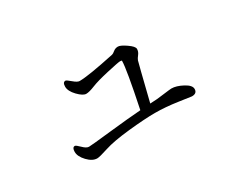

<svg xmlns="http://www.w3.org/2000/svg" viewBox="-63 -666 1126 910"><g transform="rotate(-30 500.0 -211.0)"><path d="M186.5 -85.9Q186.5 -110.4 201.2 -110.4Q207 -110.4 225.6 -91.8Q244.1 -73.2 257.8 -73.2Q271.5 -73.2 378.9 -85Q486.3 -96.7 554.7 -101.6Q596.7 -303.7 596.7 -347.7Q596.7 -350.6 586.9 -350.6Q577.1 -350.6 514.2 -336.4Q451.2 -322.3 419.9 -309.6Q388.7 -296.9 372.1 -296.9Q354.5 -296.9 328.1 -324.2Q301.8 -351.6 301.8 -376Q301.8 -400.4 317.4 -400.4Q322.3 -400.4 342.8 -382.8Q363.3 -365.2 375 -365.2Q422.9 -365.2 570.3 -396.5Q576.2 -397.5 587.9 -407.2Q598.6 -416 613.3 -416Q627 -416 656.7 -395.5Q686.5 -375 686.5 -361.3Q686.5 -346.7 676.8 -334Q666 -320.3 663.1 -312Q660.2 -303.7 611.3 -105.5Q649.4 -106.4 688.5 -112.3Q726.6 -117.2 733.4 -117.2Q759.8 -117.2 793.9 -99.1Q828.1 -81.1 828.1 -60.5Q828.1 -36.1 799.8 -36.1Q797.9 -36.1 731.4 -45.9Q665 -55.7 608.4 -55.7Q551.8 -55.7 462.4 -46.4Q373 -37.1 325.2 -21.5Q277.3 -5.9 264.6 -5.9Q238.3 -5.9 212.4 -33.2Q186.5 -60.5 186.5 -85.9Z"/></g></svg>

Font: GenEi Koburi Mincho v6
Style: Regular
Weight: 400
Designer: o_tamon (Modified)
Foundry: o_tamon / Adobe Systems Incorporated
Version: Version 6.1